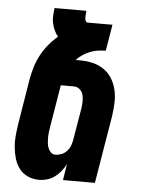

<svg xmlns="http://www.w3.org/2000/svg" viewBox="-53 -777 606 827"><g transform="rotate(5 250.0 -363.5)"><path d="M147 8Q121 8 98.5 -2Q76 -12 61.5 -31Q47 -50 40 -73.5Q33 -97 30.5 -122Q28 -147 30.5 -173Q33 -199 37 -225L69 -421Q74 -448 82 -474.5Q90 -501 103.5 -526Q117 -551 135 -573Q153 -595 175 -613Q165 -625 158.5 -639.5Q152 -654 148.5 -669.5Q145 -685 146 -701.5Q147 -718 149 -735H287Q286 -728 285.5 -720.5Q285 -713 285 -706Q285 -699 287.5 -692Q290 -685 298 -685H404L385 -571Q368 -571 351 -568.5Q334 -566 317.5 -559.5Q301 -553 286 -543Q271 -533 259 -520H280Q308 -520 334.5 -513.5Q361 -507 382.5 -492Q404 -477 417.5 -454.5Q431 -432 437 -406Q443 -380 442 -352Q441 -324 437 -295L388 0H250L261 -70Q253 -54 241 -39Q229 -24 214 -13Q199 -2 181.5 3Q164 8 147 8ZM208 -106Q221 -106 234.5 -111.5Q248 -117 257.5 -127.5Q267 -138 272 -151Q277 -164 279 -178L302 -314Q304 -329 304.5 -344Q305 -359 301.5 -373Q298 -387 287 -396.5Q276 -406 261 -406H205L175 -225Q173 -213 171.5 -201Q170 -189 170 -177.5Q170 -166 171 -154.5Q172 -143 176 -132.5Q180 -122 188 -114Q196 -106 208 -106Z"/></g></svg>

Font: Iosevka Term Curly Heavy
Style: Italic
Weight: 900
Italic angle: -9°
Designer: Belleve Invis
Foundry: Belleve Invis
Version: Version 32.3.0